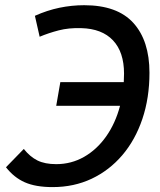

<svg xmlns="http://www.w3.org/2000/svg" viewBox="-20 -723 626 752"><path d="M186 9.8Q119.6 9.8 77.1 -9Q34.7 -27.8 3.4 -67.9L73.2 -139.6Q97.7 -108.9 126.7 -94.5Q155.8 -80.1 200.2 -80.1Q259.3 -80.1 309.3 -108.6Q359.4 -137.2 395.8 -188.7Q432.1 -240.2 450.2 -308.6H200.2L216.3 -401.4H464.8Q465.8 -418 465.8 -434.6Q465.8 -519 422.6 -564.9Q379.4 -610.8 297.9 -612.8Q249 -614.3 209.7 -604Q170.4 -593.8 135.3 -579.1L116.7 -661.1Q164.6 -682.6 212.6 -692.6Q260.7 -702.6 309.6 -702.6Q439.5 -702.6 502.4 -633.1Q565.4 -563.5 565.4 -438Q565.4 -339.4 537.6 -257.1Q509.8 -174.8 459 -115.2Q408.2 -55.7 338.9 -22.9Q269.5 9.8 186 9.8Z"/></svg>

Font: Cascadia Code NF
Style: Italic
Weight: 400
Italic angle: -10°
Monospace: yes
Designer: Aaron Bell
Foundry: Saja Typeworks
Version: Version 2404.023; ttfautohint (v1.8.4)